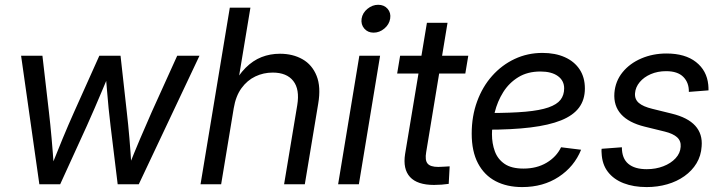

<svg xmlns="http://www.w3.org/2000/svg" viewBox="-20 -759 2973 791"><path d="M142.1 0 66.9 -529.3H154.8L181.6 -297.4Q187.5 -246.6 192.6 -189Q197.8 -131.3 202.1 -66.9H189Q213.9 -129.4 237.8 -187.3Q261.7 -245.1 285.2 -297.4L389.2 -529.3H476.6L502.4 -297.4Q508.3 -246.6 513.2 -189Q518.1 -131.3 522 -66.9H507.8Q532.7 -129.4 557.1 -187Q581.5 -244.6 605 -297.4L710 -529.3H801.8L551.8 0H464.8L435.5 -240.2Q431.2 -274.9 427.5 -312.3Q423.8 -349.6 420.7 -388.4Q417.5 -427.2 414.1 -466.3H434.6Q418.5 -427.7 402.1 -388.9Q385.7 -350.1 369.6 -312.7Q353.5 -275.4 337.4 -239.7L228 0Z M942.9 -313 891.1 0H806.2L926.8 -727.5H1011.7L957.5 -400.9H936.5Q961.4 -449.2 991.7 -479.5Q1022 -509.8 1057.4 -523.7Q1092.8 -537.6 1133.3 -537.6Q1186.5 -537.6 1226.3 -514.9Q1266.1 -492.2 1284.4 -446.5Q1302.7 -400.9 1291 -332L1235.8 0H1150.4L1204.6 -325.7Q1215.3 -391.1 1188.2 -425.5Q1161.1 -460 1103.5 -460Q1065.4 -460 1032 -444.1Q998.5 -428.2 974.9 -395.8Q951.2 -363.3 942.9 -313Z M1373 0 1460.4 -529.3H1545.9L1458.5 0ZM1519 -624.5Q1495.1 -624.5 1480.7 -641.4Q1466.3 -658.2 1469.7 -682.1Q1473.6 -706.1 1493.9 -722.7Q1514.2 -739.3 1538.1 -739.3Q1562.5 -739.3 1576.9 -722.7Q1591.3 -706.1 1587.4 -682.1Q1583.5 -658.2 1563.5 -641.4Q1543.5 -624.5 1519 -624.5Z M1909.2 -529.3 1897 -456.1H1616.2L1628.4 -529.3ZM1738.8 -665H1823.7L1735.8 -132.3Q1730 -99.1 1741.5 -85.2Q1752.9 -71.3 1785.6 -71.3Q1795.4 -71.3 1808.6 -72.3Q1821.8 -73.2 1832.5 -73.7L1828.6 -1.5Q1815.4 0.5 1799.3 1.7Q1783.2 2.9 1768.1 2.9Q1699.2 2.9 1669.2 -29.8Q1639.2 -62.5 1648.9 -124.5Z M2131.3 11.7Q2068.4 11.7 2021.7 -12.7Q1975.1 -37.1 1949.2 -86.2Q1923.3 -135.3 1923.3 -208.5Q1923.3 -280.3 1945.6 -341.1Q1967.8 -401.9 2007.6 -446.5Q2047.4 -491.2 2100.3 -516.1Q2153.3 -541 2214.8 -541Q2267.6 -541 2306.9 -523.4Q2346.2 -505.9 2367.9 -473.1Q2389.6 -440.4 2389.6 -394.5Q2389.6 -348.1 2365.5 -315.7Q2341.3 -283.2 2291.5 -263.2Q2241.7 -243.2 2165.3 -233.9Q2088.9 -224.6 1984.4 -224.6L1996.1 -293.5Q2085.4 -293.5 2145 -298.8Q2204.6 -304.2 2239.5 -316.4Q2274.4 -328.6 2289.3 -347.9Q2304.2 -367.2 2304.2 -395Q2304.2 -426.8 2278.3 -445.6Q2252.4 -464.4 2206.5 -464.4Q2153.3 -464.4 2115.2 -440.9Q2077.1 -417.5 2053.2 -379.4Q2029.3 -341.3 2018.1 -295.9Q2006.8 -250.5 2006.8 -206.1Q2006.8 -168 2018.6 -135.7Q2030.3 -103.5 2058.6 -84Q2086.9 -64.5 2136.7 -64.5Q2191.4 -64.5 2231.9 -88.6Q2272.5 -112.8 2291.5 -152.3L2374 -142.1Q2345.7 -72.3 2281.7 -30.3Q2217.8 11.7 2131.3 11.7Z M2644 11.7Q2590.3 11.7 2549.3 -4.2Q2508.3 -20 2484.4 -51Q2460.4 -82 2458.5 -128.4Q2458 -132.8 2458 -137Q2458 -141.1 2458.5 -146L2542 -152.3Q2542 -106.4 2568.4 -84.2Q2594.7 -62 2644.5 -62Q2681.6 -62 2712.6 -74Q2743.7 -85.9 2763.2 -106.9Q2782.7 -127.9 2784.2 -154.3Q2786.1 -178.2 2769.5 -193.4Q2752.9 -208.5 2719.2 -216.8L2635.7 -237.3Q2570.3 -253.4 2538.8 -288.3Q2507.3 -323.2 2511.2 -376Q2515.1 -424.8 2544.9 -461.4Q2574.7 -498 2622.3 -518.3Q2669.9 -538.6 2725.6 -538.6Q2802.7 -538.6 2847.4 -503.4Q2892.1 -468.3 2897.9 -409.7Q2898.4 -403.8 2898.7 -398.4Q2898.9 -393.1 2898.9 -386.7L2817.9 -380.4Q2818.8 -418 2795.4 -441.9Q2772 -465.8 2724.1 -465.8Q2689.5 -465.8 2661.1 -453.6Q2632.8 -441.4 2615.5 -420.7Q2598.1 -399.9 2596.2 -375Q2594.2 -350.1 2611.8 -335Q2629.4 -319.8 2668 -310.5L2747.1 -291Q2813.5 -274.9 2844.2 -241Q2875 -207 2870.6 -155.8Q2868.2 -117.2 2849.6 -86.4Q2831.1 -55.7 2799.8 -33.4Q2768.6 -11.2 2728.8 0.2Q2689 11.7 2644 11.7Z"/></svg>

Font: Inter 24pt
Style: Italic
Weight: 400
Italic angle: -9.3988°
Designer: Rasmus Andersson
Foundry: rsms
Version: Version 4.001;git-66647c0bb